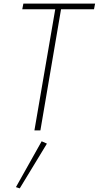

<svg xmlns="http://www.w3.org/2000/svg" viewBox="-20 -720 545 1060"><path d="M103 -669H285L170 0H203L317 -669H499L505 -700H109ZM210 60 68 313 89 320 239 73Z"/></svg>

Font: Jost ExtraLight
Style: Italic
Weight: 250
Italic angle: -5°
Version: Version 3.710